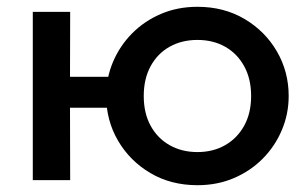

<svg xmlns="http://www.w3.org/2000/svg" viewBox="-20 -530 903 565"><path d="M76.5 0V-495H186.5L186 -304H353.5V-213H186L186.5 0ZM561 15Q483 15 422.5 -20.8Q362 -56.5 327.2 -116.2Q292.5 -176 292.5 -247.5Q292.5 -300.5 312.5 -347.8Q332.5 -395 368.5 -431.5Q404.5 -468 453.5 -489Q502.5 -510 561 -510Q639 -510 699.5 -474.2Q760 -438.5 794.8 -378.8Q829.5 -319 829.5 -247.5Q829.5 -195 809.5 -147.5Q789.5 -100 753.5 -63.5Q717.5 -27 668.5 -6Q619.5 15 561 15ZM561 -82.5Q607 -82.5 642.5 -102.8Q678 -123 698.5 -160Q719 -197 719 -247.5Q719 -298 698.5 -335.2Q678 -372.5 642.5 -392.5Q607 -412.5 561 -412.5Q515 -412.5 479.2 -392.5Q443.5 -372.5 423.2 -335.2Q403 -298 403 -247.5Q403 -197 423.2 -160Q443.5 -123 479.2 -102.8Q515 -82.5 561 -82.5Z"/></svg>

Font: Geologica Roman
Style: Regular
Weight: 400
Designer: Sindre Bremnes, Frode Helland
Foundry: Monokrom Skriftforlag AS
Version: Version 1.010;gftools[0.9.28]